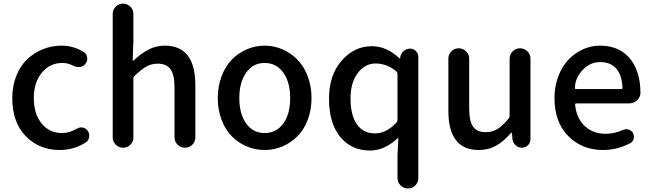

<svg xmlns="http://www.w3.org/2000/svg" viewBox="-20 -817 3603 1062"><path d="M310.5 12.7Q196.3 12.7 122.1 -64Q47.9 -140.6 47.9 -274.4Q47.9 -340.8 69.8 -396.5Q91.8 -452.1 129.4 -488.3Q167 -524.4 216.3 -544.4Q265.6 -564.5 320.3 -564.5Q386.7 -564.5 443.4 -529.3Q460 -518.6 461.9 -499Q462.9 -496.1 462.9 -492.2Q462.9 -476.6 452.1 -463.9Q441.4 -449.2 421.9 -446.3Q418 -446.3 414.1 -446.3Q399.4 -446.3 385.7 -453.1Q356.4 -468.8 325.2 -468.8Q255.9 -468.8 211.4 -415Q167 -361.3 167 -274.4Q167 -187.5 210 -134.3Q252.9 -81.1 322.3 -81.1Q364.3 -81.1 405.3 -105.5Q417 -112.3 429.7 -112.3Q433.6 -112.3 438.5 -111.3Q456.1 -107.4 465.8 -92.8Q473.6 -81.1 473.6 -66.4Q473.6 -62.5 472.7 -57.6Q469.7 -38.1 453.1 -28.3Q387.7 12.7 310.5 12.7Z M603.5 -56.6V-740.2Q603.5 -763.7 620.1 -780.3Q636.7 -796.9 660.6 -796.9Q684.6 -796.9 701.2 -780.3Q717.8 -763.7 717.8 -740.2V-585.9L713.9 -484.4Q713.9 -482.4 715.8 -481.4Q717.8 -480.5 718.8 -482.4Q759.8 -520.5 800.8 -542.5Q841.8 -564.5 891.6 -564.5Q1060.5 -564.5 1060.5 -345.7V-57.6Q1060.5 -33.2 1043.9 -16.6Q1027.3 0 1003.4 0Q979.5 0 962.4 -16.6Q945.3 -33.2 945.3 -57.6V-332Q945.3 -403.3 923.3 -434.1Q901.4 -464.8 852.5 -464.8Q817.4 -464.8 789.1 -448.7Q760.7 -432.6 722.7 -395.5Q717.8 -389.6 717.8 -382.8V-56.6Q717.8 -33.2 701.2 -16.6Q684.6 0 660.6 0Q636.7 0 620.1 -16.6Q603.5 -33.2 603.5 -56.6Z M1184.6 -274.4Q1184.6 -340.8 1206.1 -396.5Q1227.5 -452.1 1263.2 -488.3Q1298.8 -524.4 1345.7 -544.4Q1392.6 -564.5 1443.8 -564.5Q1495.1 -564.5 1541.5 -544.4Q1587.9 -524.4 1624 -488.3Q1660.2 -452.1 1681.6 -396.5Q1703.1 -340.8 1703.1 -274.4Q1703.1 -208 1681.6 -152.8Q1660.2 -97.7 1624 -62Q1587.9 -26.4 1541.5 -6.8Q1495.1 12.7 1443.8 12.7Q1392.6 12.7 1345.7 -6.8Q1298.8 -26.4 1263.2 -62Q1227.5 -97.7 1206.1 -152.8Q1184.6 -208 1184.6 -274.4ZM1443.4 -81.1Q1508.8 -81.1 1546.9 -133.8Q1585 -186.5 1585 -274.4Q1585 -362.3 1546.9 -415.5Q1508.8 -468.8 1443.4 -468.8Q1379.9 -468.8 1341.8 -415.5Q1303.7 -362.3 1303.7 -274.4Q1303.7 -186.5 1341.8 -133.8Q1379.9 -81.1 1443.4 -81.1Z M2178.7 168V38.1L2183.6 -48.8Q2183.6 -50.8 2182.1 -51.8Q2180.7 -52.7 2178.7 -51.8Q2106.4 15.6 2027.3 15.6Q1922.9 15.6 1861.3 -60.5Q1799.8 -136.7 1799.8 -271.5Q1799.8 -401.4 1869.6 -481.4Q1939.5 -561.5 2036.1 -561.5Q2118.2 -561.5 2187.5 -496.1Q2189.5 -494.1 2191.4 -494.1Q2193.4 -494.1 2193.4 -496.1L2194.3 -502.9Q2198.2 -522.5 2213.4 -535.2Q2228.5 -547.9 2248 -547.9Q2267.6 -547.9 2280.8 -534.2Q2293.9 -520.5 2293.9 -502V168Q2293.9 191.4 2277.3 208.5Q2260.7 225.6 2236.8 225.6Q2212.9 225.6 2195.8 208.5Q2178.7 191.4 2178.7 168ZM2053.7 -79.1Q2118.2 -79.1 2173.8 -140.6Q2178.7 -146.5 2178.7 -154.3V-408.2Q2178.7 -416 2173.8 -420.9Q2121.1 -465.8 2057.6 -465.8Q1999 -465.8 1959 -413.1Q1918.9 -360.4 1918.9 -273.4Q1918.9 -179.7 1954.1 -129.4Q1989.3 -79.1 2053.7 -79.1Z M2627.9 12.7Q2460 12.7 2460 -204.1V-492.2Q2460 -516.6 2476.6 -533.2Q2493.2 -549.8 2517.1 -549.8Q2541 -549.8 2558.1 -533.2Q2575.2 -516.6 2575.2 -492.2V-217.8Q2575.2 -147.5 2596.7 -116.7Q2618.2 -85.9 2667 -85.9Q2703.1 -85.9 2731.9 -103.5Q2760.7 -121.1 2793.9 -162.1Q2798.8 -168 2798.8 -175.8V-492.2Q2798.8 -516.6 2815.9 -533.2Q2833 -549.8 2856.4 -549.8Q2879.9 -549.8 2897 -533.2Q2914.1 -516.6 2914.1 -492.2V-46.9Q2914.1 -27.3 2900.4 -13.7Q2886.7 0 2867.2 0Q2846.7 0 2832 -13.2Q2817.4 -26.4 2814.5 -46.9L2811.5 -81.1Q2810.5 -83 2809.1 -83Q2807.6 -83 2806.6 -82Q2766.6 -35.2 2724.1 -11.2Q2681.6 12.7 2627.9 12.7Z M3315.4 12.7Q3199.2 12.7 3123 -64.5Q3046.9 -141.6 3046.9 -274.4Q3046.9 -338.9 3067.9 -394.5Q3088.9 -450.2 3124 -486.8Q3159.2 -523.4 3204.1 -543.9Q3249 -564.5 3297.9 -564.5Q3405.3 -564.5 3463.9 -493.7Q3522.5 -422.9 3522.5 -302.7Q3522.5 -302.7 3522.5 -301.8Q3521.5 -278.3 3502.9 -261.7Q3484.4 -245.1 3459 -245.1H3167Q3160.2 -245.1 3161.1 -237.3Q3168.9 -162.1 3214.4 -119.6Q3259.8 -77.1 3330.1 -77.1Q3378.9 -77.1 3424.8 -97.7Q3434.6 -102.5 3444.3 -102.5Q3450.2 -102.5 3456.1 -100.6Q3472.7 -95.7 3481.4 -81.1Q3486.3 -71.3 3486.3 -60.5Q3486.3 -54.7 3485.4 -48.8Q3480.5 -32.2 3464.8 -24.4Q3393.6 12.7 3315.4 12.7ZM3160.2 -330.1Q3160.2 -324.2 3166 -324.2H3416Q3422.9 -324.2 3422.9 -331.1Q3422.9 -331.1 3422.9 -331.1Q3420.9 -399.4 3389.6 -436.5Q3358.4 -473.6 3299.8 -473.6Q3248 -473.6 3209 -436.5Q3160.2 -388.7 3160.2 -330.1Z"/></svg>

Font: Gen Jyuu Gothic P Medium
Style: Regular
Weight: 500
Designer: [Source Han Sans]
Ryoko NISHIZUKA  (kana & ideographs); Paul D. Hunt (Latin, Greek & Cyrillic); Wenlong ZHANG  (bopomofo
Version: Version 1.002.20150607